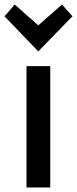

<svg xmlns="http://www.w3.org/2000/svg" viewBox="-44 -820 340 848"><path d="M178 -528V8H73V-528ZM21 -800 125 -708 230 -800 276 -748 125 -593 -24 -748Z"/></svg>

Font: Repo Medium
Style: Regular
Weight: 500
Designer: Stefan Peev
Foundry: Context Ltd
Version: Version 1.502